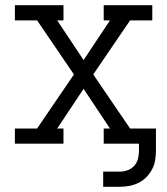

<svg xmlns="http://www.w3.org/2000/svg" viewBox="-20 -550 640 735"><path d="M375 165V107H439Q454 107 469 101.5Q484 96 494.5 84Q505 72 508.5 56.5Q512 41 512 25V0H377V-58H401L300 -210L199 -58H223V0H37V-58H122L263 -265L122 -472H37V-530H223V-472H199L300 -320L401 -472H377V-530H563V-472H478L337 -265L478 -58H577V25Q577 44 574 62.5Q571 81 562.5 97.5Q554 114 541 127.5Q528 141 511 149.5Q494 158 475.5 161.5Q457 165 439 165Z"/></svg>

Font: Iosevka Slab Light Extended
Style: Regular
Weight: 300
Width: 7
Monospace: yes
Designer: Belleve Invis
Foundry: Belleve Invis
Version: Version 11.1.0; ttfautohint (v1.8.3)